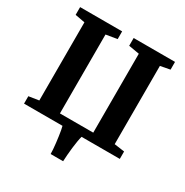

<svg xmlns="http://www.w3.org/2000/svg" viewBox="-209 -910 1229 1278"><g transform="rotate(30 405.0 -270.5)"><path d="M454 202H358Q358 187.5 356.5 166Q355 144.5 352 120Q349 95.5 345.8 71.8Q342.5 48 339 29Q335.5 10 332.5 0H37V-57L114.5 -69V-669.5L39 -683.5V-743H362V-683.5L276.5 -669.5V-63H532.5V-669.5L450.5 -683.5V-743H768.5V-683.5L694.5 -669.5V-68L773 -57V0H479Q474.5 16 470.2 41.2Q466 66.5 462.5 95.5Q459 124.5 457 152.5Q455 180.5 454 202Z"/></g></svg>

Font: Merriweather 36pt ExtraBold
Style: Regular
Weight: 800
Designer: Eben Sorkin
Foundry: Eben Sorkin
Version: Version 2.100